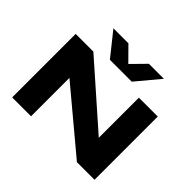

<svg xmlns="http://www.w3.org/2000/svg" viewBox="-200 -1223 1503 1503"><g transform="rotate(45 551.0 -471.5)"><path d="M95 0V-703H291L798 -256V-700H1007V0H812L304 -425V0ZM832 -943 670 -749H428L273 -943H439L553 -828L666 -943Z"/></g></svg>

Font: Georama ExtraExtended
Style: Bold
Weight: 700
Width: 8
Designer: Jean-Baptiste Levee
Foundry: Production Type
Version: Version 1.000